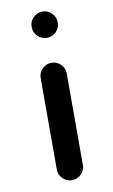

<svg xmlns="http://www.w3.org/2000/svg" viewBox="-86 -819 496 843"><g transform="rotate(-10 162.0 -397.0)"><path d="M165 -656.2Q141.6 -656.2 124.5 -673.3Q107.4 -690.4 107.4 -713.9V-715.8Q107.4 -739.3 124.5 -756.3Q141.6 -773.4 165 -773.4H166Q189.5 -773.4 206.5 -756.3Q223.6 -739.3 223.6 -715.8V-713.9Q223.6 -690.4 206.5 -673.3Q189.5 -656.2 166 -656.2ZM165 -21.5Q141.6 -21.5 124.5 -38.6Q107.4 -55.7 107.4 -79.1V-487.3Q107.4 -510.7 124.5 -527.8Q141.6 -544.9 165 -544.9H166Q189.5 -544.9 206.5 -527.8Q223.6 -510.7 223.6 -487.3V-79.1Q223.6 -55.7 206.5 -38.6Q189.5 -21.5 166 -21.5Z"/></g></svg>

Font: Gen Jyuu Gothic Medium
Style: Regular
Weight: 500
Designer: [Source Han Sans]
Ryoko NISHIZUKA  (kana & ideographs); Paul D. Hunt (Latin, Greek & Cyrillic); Wenlong ZHANG  (bopomofo
Version: Version 1.002.20150607